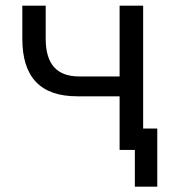

<svg xmlns="http://www.w3.org/2000/svg" viewBox="-20 -538 626 689"><path d="M463.9 131.8H544.4V-76.7H493.7V-517.6H409.2V-263.7H263.7C183.6 -263.7 144 -308.6 144 -398.9V-517.6H60.1V-398.9C60.1 -261.2 125 -192.4 257.3 -192.4H409.2V0H463.9Z"/></svg>

Font: Cascadia Code SemiLight
Style: Regular
Weight: 350
Monospace: yes
Designer: Aaron Bell
Foundry: Saja Typeworks
Version: Version 2404.023